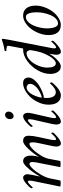

<svg xmlns="http://www.w3.org/2000/svg" viewBox="718 -1426 715 2190"><g transform="rotate(-90 1075.0 -331.5)"><path d="M504.9 -96.7 539.1 -257.8Q545.9 -288.6 545.9 -310.5Q545.9 -333 542.7 -342.8Q539.6 -352.5 527.3 -352.5Q507.8 -352.5 470.9 -317.9Q434.1 -283.2 400.1 -229.2Q366.2 -175.3 357.4 -128.9L333 0Q312.5 2.9 296.9 2.9Q281.7 2.9 262.7 0L317.4 -277.3Q321.3 -298.3 321.3 -314.5Q321.3 -352.5 301.8 -352.5Q280.3 -352.5 244.1 -314.2Q208 -275.9 176 -220Q144 -164.1 134.8 -119.1L110.4 0Q96.2 3.9 75.2 3.9Q64.5 3.9 41 0L105.5 -315.4Q109.4 -338.9 109.4 -346.7Q109.4 -371.1 99.6 -371.1Q94.7 -371.1 87.6 -366.9Q80.6 -362.8 73.5 -356.9Q66.4 -351.1 58.8 -343.8Q51.3 -336.4 45.9 -330.6Q41 -324.2 36.1 -319.3L31.2 -314.5Q28.8 -314.5 25.1 -321.5Q21.5 -328.6 21.5 -333Q34.2 -354.5 74.5 -389.6Q114.7 -424.8 144.5 -424.8Q160.2 -424.8 171.4 -410.2Q182.6 -395.5 182.6 -374Q182.6 -363.3 174.8 -322.3Q170.4 -298.8 155.3 -231.4Q177.2 -269.5 204.8 -309.8Q232.4 -350.1 269 -387.5Q305.7 -424.8 329.1 -424.8Q394.5 -424.8 394.5 -332Q394.5 -314.9 389.9 -286.4Q385.3 -257.8 380.9 -245.1Q413.1 -301.8 469.7 -363.3Q526.4 -424.8 560.5 -424.8Q592.8 -424.8 606.9 -408.4Q621.1 -392.1 621.1 -360.4Q621.1 -316.4 607.4 -253.9L575.2 -103.5Q571.3 -84 571.3 -72.3Q571.3 -47.9 581.1 -47.9Q585.9 -47.9 593 -52Q600.1 -56.2 607.2 -62Q614.3 -67.9 621.8 -75.2Q629.4 -82.5 634.8 -88.4Q639.6 -94.7 644.5 -99.6L649.4 -104.5Q651.9 -104.5 655.5 -97.4Q659.2 -90.3 659.2 -85.9Q647 -65.4 604.2 -29.8Q561.5 5.9 531.2 5.9Q516.1 5.9 507.1 -8.3Q498 -22.5 498 -44.9Q498 -60.5 504.9 -96.7Z M805.7 -315.4Q809.6 -338.9 809.6 -346.7Q809.6 -371.1 799.8 -371.1Q794.9 -371.1 787.8 -366.9Q780.8 -362.8 773.7 -356.9Q766.6 -351.1 759 -343.8Q751.5 -336.4 746.1 -330.6Q741.2 -324.2 736.3 -319.3L731.4 -314.5Q729 -314.5 725.3 -321.5Q721.7 -328.6 721.7 -333Q734.4 -354.5 774.7 -389.6Q814.9 -424.8 844.7 -424.8Q860.4 -424.8 871.6 -410.2Q882.8 -395.5 882.8 -374Q882.8 -358.4 876 -322.3L826.2 -103.5Q822.3 -84 822.3 -72.3Q822.3 -47.9 832 -47.9Q836.9 -47.9 844 -52Q851.1 -56.2 858.2 -62Q865.2 -67.9 872.8 -75.2Q880.4 -82.5 885.7 -88.4Q890.6 -94.7 895.5 -99.6L900.4 -104.5Q902.8 -104.5 906.5 -97.4Q910.2 -90.3 910.2 -85.9Q897.9 -65.4 855.2 -29.8Q812.5 5.9 782.2 5.9Q767.1 5.9 758.1 -8.3Q749 -22.5 749 -44.9Q749 -60.5 755.9 -96.7ZM861.3 -630.9Q876.5 -630.9 886.5 -619.1Q896.5 -607.4 896.5 -591.8Q896.5 -568.4 881.1 -550.8Q865.7 -533.2 843.8 -533.2Q828.6 -533.2 819.6 -545.7Q810.5 -558.1 810.5 -575.2Q810.5 -597.7 825.2 -614.3Q839.8 -630.9 861.3 -630.9Z M1220.7 -424.8Q1254.9 -424.8 1270 -407.2Q1285.2 -389.6 1285.2 -364.3Q1285.2 -331.1 1257.6 -297.6Q1230 -264.2 1191.9 -241Q1153.8 -217.8 1115.5 -203.1Q1077.1 -188.5 1053.7 -188.5Q1051.8 -182.6 1051.8 -157.2Q1051.8 -109.4 1068.1 -80.6Q1084.5 -51.8 1119.1 -51.8Q1127 -51.8 1136 -54.7Q1145 -57.6 1153.1 -62Q1161.1 -66.4 1169.7 -72.5Q1178.2 -78.6 1184.8 -84.5Q1191.4 -90.3 1198.2 -96.7Q1205.1 -103 1209 -107.4Q1212.9 -111.3 1216.3 -115.2L1219.7 -119.1Q1222.2 -119.1 1226.8 -111.6Q1231.4 -104 1231.4 -99.6Q1225.6 -89.8 1210.9 -73.7Q1196.3 -57.6 1175.8 -39.1Q1155.3 -20.5 1129.9 -7.3Q1104.5 5.9 1083 5.9Q1031.2 5.9 1003.4 -30.8Q975.6 -67.4 975.6 -135.7Q975.6 -188 998.3 -241.5Q1021 -294.9 1055.9 -334.7Q1090.8 -374.5 1135 -399.7Q1179.2 -424.8 1220.7 -424.8ZM1055.7 -212.9Q1070.8 -212.9 1096.4 -223.9Q1122.1 -234.9 1148.4 -252Q1174.8 -269 1193.8 -294.7Q1212.9 -320.3 1212.9 -345.7Q1212.9 -364.3 1200.2 -374.5Q1187.5 -384.8 1171.9 -384.8Q1147.9 -384.8 1126.2 -365.2Q1104.5 -345.7 1090.1 -317.4Q1075.7 -289.1 1066.7 -261.2Q1057.6 -233.4 1055.7 -212.9Z M1596.7 -333Q1600.1 -351.6 1590.6 -368.7Q1581.1 -385.7 1562.5 -385.7Q1523.9 -385.7 1485.4 -349.6Q1446.8 -313.5 1422.6 -257.6Q1398.4 -201.7 1398.4 -146.5Q1398.4 -103 1410.4 -77.4Q1422.4 -51.8 1448.2 -51.8Q1472.2 -51.8 1501.2 -86.4Q1530.3 -121.1 1553 -171.6Q1575.7 -222.2 1585 -269.5ZM1638.7 -545.9Q1639.6 -551.8 1642.1 -563.7Q1644.5 -575.7 1646 -584.2Q1647.5 -592.8 1647.5 -597.7Q1647.5 -616.2 1587.9 -616.2Q1585.9 -619.1 1587.4 -626.5Q1588.9 -633.8 1591.8 -636.7Q1645.5 -641.6 1720.7 -668.9Q1726.6 -665.5 1726.6 -650.4Q1726.6 -640.6 1713.9 -577.1L1622.1 -103.5Q1618.2 -87.9 1618.2 -71.3Q1618.2 -47.9 1627.9 -47.9Q1632.8 -47.9 1639.9 -52Q1647 -56.2 1654.1 -62Q1661.1 -67.9 1668.7 -75.2Q1676.3 -82.5 1681.6 -88.4Q1686.5 -94.7 1691.4 -99.6L1696.3 -104.5Q1698.7 -104.5 1702.4 -97.4Q1706.1 -90.3 1706.1 -85.9Q1693.8 -65.4 1651.1 -29.8Q1608.4 5.9 1578.1 5.9Q1563 5.9 1554 -8.3Q1544.9 -22.5 1544.9 -44.9Q1544.9 -60.5 1551.8 -96.7Q1553.7 -105 1556.6 -127Q1546.9 -107.9 1526.1 -79.6Q1505.4 -51.3 1472.2 -23.2Q1439 4.9 1412.1 4.9Q1370.1 4.9 1348.1 -30.3Q1326.2 -65.4 1326.2 -113.3Q1326.2 -187.5 1368.9 -260.7Q1411.6 -334 1476.3 -379.4Q1541 -424.8 1603.5 -424.8H1606H1608.9H1611.8H1616.2Z M1977.5 -393.6Q1948.2 -393.6 1922.6 -370.1Q1897 -346.7 1880.6 -310.5Q1864.3 -274.4 1855 -233.2Q1845.7 -191.9 1845.7 -154.3Q1845.7 -95.2 1860.4 -60.8Q1875 -26.4 1901.4 -26.4Q1930.2 -26.4 1955.3 -50Q1980.5 -73.7 1996.1 -110.1Q2011.7 -146.5 2020.5 -187.7Q2029.3 -229 2029.3 -266.6Q2029.3 -326.7 2016.4 -360.1Q2003.4 -393.6 1977.5 -393.6ZM1991.2 -424.8Q2047.9 -424.8 2076.7 -386Q2105.5 -347.2 2105.5 -281.2Q2105.5 -231 2086.2 -179Q2066.9 -127 2036.4 -86.7Q2005.9 -46.4 1964.8 -20.8Q1923.8 4.9 1882.8 4.9Q1826.2 4.9 1797.9 -32.2Q1769.5 -69.3 1769.5 -134.8Q1769.5 -185.1 1788.6 -237.5Q1807.6 -290 1838.1 -331.1Q1868.7 -372.1 1909.4 -398.4Q1950.2 -424.8 1991.2 -424.8Z"/></g></svg>

Font: Amiri
Style: Slanted
Weight: 400
Italic angle: 9°
Designer: Khaled Hosny
Version: Version 000.107